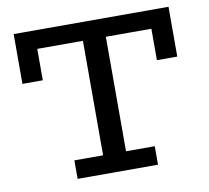

<svg xmlns="http://www.w3.org/2000/svg" viewBox="-77 -772 932 857"><g transform="rotate(-10 389.0 -343.0)"><path d="M38.2 -460.3V-686H740V-460.3H647.7V-602.7H130.5V-460.3ZM207.2 0V-83.8H571.5V0ZM337.4 -52.6V-639.9H441.3V-52.6Z"/></g></svg>

Font: BioRhyme ExtraBold
Style: Regular
Weight: 800
Designer: Aoife Mooney
Foundry: Aoife Mooney Type
Version: Version 1.600;gftools[0.9.33]